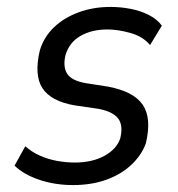

<svg xmlns="http://www.w3.org/2000/svg" viewBox="-20 -525 514 554"><path d="M191 9Q139 9 94 -6Q49 -21 22 -47L53 -103Q72 -86 96 -75.5Q120 -65 146 -60.5Q172 -56 196 -56Q246 -56 281.5 -75.5Q317 -95 327 -126Q336 -163 321 -183Q306 -203 264 -211L195 -221Q127 -233 102.5 -270.5Q78 -308 95 -380Q107 -419 136 -446.5Q165 -474 207 -489.5Q249 -505 299 -505Q328 -505 356.5 -499.5Q385 -494 409 -482Q433 -470 447 -451L413 -395Q392 -420 356 -430Q320 -440 290 -440Q245 -440 212.5 -421.5Q180 -403 169 -366Q161 -332 174 -312Q187 -292 228 -285L292 -275Q366 -261 392 -222.5Q418 -184 401 -112Q389 -78 359.5 -50Q330 -22 287 -6.5Q244 9 191 9Z"/></svg>

Font: Nunito Sans 7pt Condensed
Style: Italic
Weight: 400
Width: 3
Italic angle: -9°
Designer: Vernon Adams
Foundry: Vernon Adams
Version: Version 3.101;gftools[0.9.27]